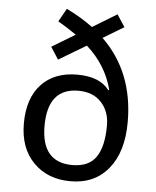

<svg xmlns="http://www.w3.org/2000/svg" viewBox="-54 -813 709 870"><g transform="rotate(5 300.0 -378.5)"><path d="M434.1 -416 438 -418Q409.7 -528.3 319.8 -608.9L194.8 -534.2L159.2 -589.8L265.1 -653.8Q214.4 -688.5 181.2 -707L214.8 -767.1Q284.7 -732.9 335 -694.8L445.8 -762.2L481.9 -707L387.2 -649.9Q534.2 -507.8 534.2 -279.8Q534.2 -144.5 471.4 -67.4Q408.7 9.8 298.8 9.8Q194.8 9.8 130.4 -55.4Q65.9 -120.6 65.9 -232.9Q65.9 -347.2 124.8 -410.6Q183.6 -474.1 288.1 -474.1Q391.1 -474.1 434.1 -416ZM299.8 -401.9Q160.2 -401.9 160.2 -230Q160.2 -64 300.8 -64Q376 -64 408.9 -112.5Q441.9 -161.1 441.9 -256.8Q441.9 -319.8 404.1 -360.8Q366.2 -401.9 299.8 -401.9Z"/></g></svg>

Font: Apple Sans Adjectives
Style: Regular
Weight: 400
Monospace: yes
Foundry: Apple Sans Adjectives
Version: Version 0.01